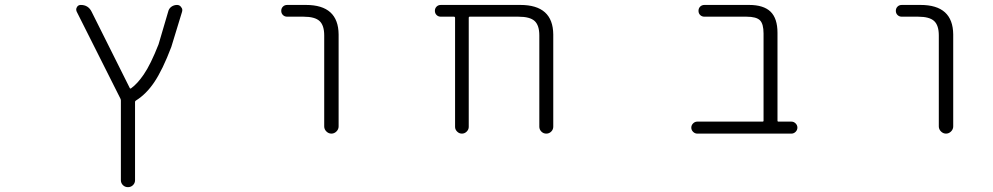

<svg xmlns="http://www.w3.org/2000/svg" viewBox="-20 -565 4040 781"><path d="M507.8 -207Q509.8 -203.1 513.7 -206.1Q539.1 -224.6 564.5 -261.7Q592.8 -302.7 625 -384.8L664.1 -517.6Q667 -530.3 677.2 -537.6Q687.5 -544.9 700.2 -544.9Q710.9 -544.9 716.8 -536.1Q721.7 -530.3 721.7 -524.4Q721.7 -521.5 720.7 -517.6L676.8 -374Q641.6 -281.2 607.4 -230.5Q575.2 -182.6 533.2 -156.2Q529.3 -154.3 529.3 -150.4V168Q529.3 179.7 521 188Q512.7 196.3 500.5 196.3Q488.3 196.3 480 188Q471.7 179.7 471.7 168V-156.2Q471.7 -160.2 469.7 -164.1L292 -517.6Q290 -522.5 290 -526.4Q290 -531.2 293 -536.1Q297.9 -544.9 308.6 -544.9Q338.9 -544.9 352.5 -517.6Z M1148.4 -497.1Q1137.7 -497.1 1130.9 -503.9Q1124 -510.7 1124 -521Q1124 -531.2 1130.9 -538.1Q1137.7 -544.9 1148.4 -544.9H1224.6Q1356.4 -544.9 1357.4 -424.8V-50.8Q1357.4 -39.1 1348.6 -30.3Q1339.8 -21.5 1328.1 -21.5Q1316.4 -21.5 1307.6 -30.3Q1298.8 -39.1 1298.8 -50.8V-420.9Q1298.8 -461.9 1279.8 -479.5Q1260.7 -497.1 1214.8 -497.1Z M2173.8 -420.9Q2173.8 -461.9 2154.8 -479.5Q2135.7 -497.1 2088.9 -497.1H1890.6Q1886.7 -497.1 1886.7 -492.2V-48.8Q1886.7 -38.1 1878.4 -29.8Q1870.1 -21.5 1858.9 -21.5Q1847.7 -21.5 1839.4 -29.8Q1831.1 -38.1 1831.1 -48.8V-492.2Q1831.1 -497.1 1826.2 -497.1H1773.4Q1762.7 -497.1 1755.9 -503.9Q1749 -510.7 1749 -521Q1749 -531.2 1755.9 -538.1Q1762.7 -544.9 1773.4 -544.9H2096.7Q2229.5 -544.9 2230.5 -424.8V-49.8Q2230.5 -38.1 2222.2 -29.8Q2213.9 -21.5 2202.1 -21.5Q2190.4 -21.5 2182.1 -29.8Q2173.8 -38.1 2173.8 -49.8Z M3085.9 -428.7Q3085.9 -467.8 3071.3 -482.4Q3056.6 -497.1 3016.6 -497.1H2845.7Q2835 -497.1 2828.1 -503.9Q2821.3 -510.7 2821.3 -521Q2821.3 -531.2 2828.1 -538.1Q2835 -544.9 2845.7 -544.9H3027.3Q3085.9 -544.9 3114.3 -517.6Q3142.6 -490.2 3142.6 -431.6V-74.2Q3142.6 -70.3 3146.5 -70.3H3199.2Q3209 -70.3 3216.3 -63Q3223.6 -55.7 3223.6 -45.9Q3223.6 -36.1 3216.3 -28.8Q3209 -21.5 3199.2 -21.5H2816.4Q2806.6 -21.5 2799.3 -28.8Q2792 -36.1 2792 -45.9Q2792 -55.7 2799.3 -63Q2806.6 -70.3 2816.4 -70.3H3082Q3085.9 -70.3 3085.9 -74.2Z M3648.4 -497.1Q3637.7 -497.1 3630.9 -503.9Q3624 -510.7 3624 -521Q3624 -531.2 3630.9 -538.1Q3637.7 -544.9 3648.4 -544.9H3724.6Q3856.4 -544.9 3857.4 -424.8V-50.8Q3857.4 -39.1 3848.6 -30.3Q3839.8 -21.5 3828.1 -21.5Q3816.4 -21.5 3807.6 -30.3Q3798.8 -39.1 3798.8 -50.8V-420.9Q3798.8 -461.9 3779.8 -479.5Q3760.7 -497.1 3714.8 -497.1Z"/></svg>

Font: Rounded-L Mgen+ 1m light
Style: Regular
Weight: 200
Designer: [Source Han Sans]
Ryoko NISHIZUKA  (kana & ideographs); Paul D. Hunt (Latin, Greek & Cyrillic); Wenlong ZHANG  (bopomofo
Version: Version 1.059.20150602